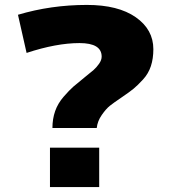

<svg xmlns="http://www.w3.org/2000/svg" viewBox="-20 -760 696 780"><path d="M603 -560Q603 -522 593 -491.5Q583 -461 561 -437Q539 -413 522.5 -399.5Q506 -386 475 -365Q441 -342 426 -330Q411 -318 393.5 -293Q376 -268 373 -240H193Q193 -277 204 -308.5Q215 -340 238.5 -367Q262 -394 278 -408Q294 -422 324 -446Q348 -465 360 -475.5Q372 -486 382.5 -501Q393 -516 393 -530Q393 -585 303 -585Q209 -585 88 -545L53 -700Q187 -740 333 -740Q460 -740 531.5 -690Q603 -640 603 -560ZM183 0V-160H383V0Z"/></svg>

Font: M PLUS 1p Black
Style: Regular
Weight: 900
Version: Version 1.061